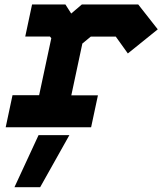

<svg xmlns="http://www.w3.org/2000/svg" viewBox="-20 -558 714 844"><path d="M5 1.5 35 -139.5H152L205.5 -390L199.5 -397.5H91L121 -538.5H267.5L293 -498.5L340 -538.5H587.5L673.5 -429L542 -323L489 -397H379L342 -366.5L293.5 -139H410.5L380.5 1.5ZM43.5 265 149.5 36H285L156.5 265Z"/></svg>

Font: Tourney Expanded Black
Style: Italic
Weight: 900
Width: 7
Italic angle: -12°
Designer: Tyler Finck
Foundry: Etcetera Type Co
Version: Version 1.010; ttfautohint (v1.8.3)